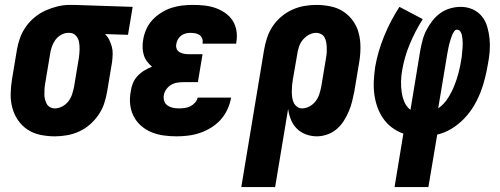

<svg xmlns="http://www.w3.org/2000/svg" viewBox="-20 -548 2040 783"><path d="M204 8Q174 8 145 2Q116 -4 93 -19Q70 -34 54 -57Q38 -80 30.5 -107.5Q23 -135 23.5 -165Q24 -195 29 -225L49 -345Q53 -369 61.5 -393Q70 -417 85.5 -439Q101 -461 122 -478Q143 -495 166.5 -505.5Q190 -516 215 -522Q240 -528 264 -528H281L521 -520L502 -406L408 -409Q419 -399 425.5 -385.5Q432 -372 436 -357.5Q440 -343 439.5 -327Q439 -311 437 -295L417 -175Q413 -151 405 -126.5Q397 -102 382 -80Q367 -58 347 -40.5Q327 -23 303 -12Q279 -1 253.5 3.5Q228 8 204 8ZM204 -106Q219 -106 234 -114Q249 -122 259 -135Q269 -148 274 -163.5Q279 -179 282 -194L302 -314Q304 -330 304.5 -345.5Q305 -361 302.5 -375.5Q300 -390 290.5 -401.5Q281 -413 265 -414H258Q243 -414 228.5 -405.5Q214 -397 205 -384Q196 -371 191 -356Q186 -341 184 -326L164 -206Q162 -195 161.5 -184.5Q161 -174 161 -163.5Q161 -153 163.5 -143Q166 -133 170.5 -124.5Q175 -116 184 -111Q193 -106 204 -106Z M700 8Q674 8 648 4.5Q622 1 598.5 -8.5Q575 -18 556 -34.5Q537 -51 525.5 -73Q514 -95 511 -121Q508 -147 513 -174Q515 -191 521.5 -207.5Q528 -224 540.5 -237.5Q553 -251 568.5 -260.5Q584 -270 600 -276Q589 -285 580 -297Q571 -309 566.5 -323.5Q562 -338 561.5 -354Q561 -370 564 -386Q567 -407 576.5 -428.5Q586 -450 602 -467Q618 -484 638 -496.5Q658 -509 679.5 -516Q701 -523 723 -525.5Q745 -528 767 -528Q790 -528 813.5 -525.5Q837 -523 858.5 -515.5Q880 -508 898 -495.5Q916 -483 928 -465Q940 -447 944 -424Q948 -401 944 -377L943 -370H806V-372Q808 -382 804.5 -391Q801 -400 794 -405Q787 -410 777 -412Q767 -414 757 -414Q747 -414 737 -411.5Q727 -409 718.5 -402.5Q710 -396 705 -386.5Q700 -377 699 -368Q697 -358 700.5 -349Q704 -340 712 -335.5Q720 -331 729 -329Q738 -327 748 -327H806L787 -213H729Q716 -213 703 -211Q690 -209 678 -202Q666 -195 658 -183.5Q650 -172 648 -159Q646 -147 650 -135.5Q654 -124 663.5 -117.5Q673 -111 685 -108.5Q697 -106 710 -106Q721 -106 733 -107.5Q745 -109 756 -114.5Q767 -120 775.5 -129.5Q784 -139 786 -150H923L922 -148Q918 -125 907.5 -102Q897 -79 880 -60Q863 -41 841 -27.5Q819 -14 795.5 -6Q772 2 748 5Q724 8 700 8Z M1102 215H964L1057 -345Q1061 -369 1069 -393.5Q1077 -418 1091.5 -440Q1106 -462 1126.5 -479.5Q1147 -497 1171 -508Q1195 -519 1220 -523.5Q1245 -528 1269 -528Q1299 -528 1328 -522Q1357 -516 1380 -501Q1403 -486 1419.5 -463Q1436 -440 1443 -412.5Q1450 -385 1450 -355Q1450 -325 1445 -295L1425 -175Q1421 -155 1416 -134.5Q1411 -114 1402.5 -94Q1394 -74 1382 -55Q1370 -36 1353 -21.5Q1336 -7 1314.5 0.5Q1293 8 1272 8Q1249 8 1227.5 0Q1206 -8 1190.5 -23.5Q1175 -39 1166.5 -60Q1158 -81 1155 -104ZM1212 -106Q1227 -106 1242 -114Q1257 -122 1267 -135Q1277 -148 1282 -163.5Q1287 -179 1290 -194L1310 -314Q1312 -325 1312.5 -335.5Q1313 -346 1312.5 -356.5Q1312 -367 1310 -377Q1308 -387 1303.5 -395.5Q1299 -404 1289.5 -409Q1280 -414 1269 -414Q1254 -414 1239.5 -406Q1225 -398 1214.5 -385Q1204 -372 1199 -356.5Q1194 -341 1192 -326L1174 -222Q1172 -210 1171 -198.5Q1170 -187 1170 -175Q1170 -163 1171.5 -151.5Q1173 -140 1177.5 -130Q1182 -120 1191 -113Q1200 -106 1212 -106Z M1589 215 1625 -3Q1600 -12 1579 -27.5Q1558 -43 1543 -64.5Q1528 -86 1519 -111.5Q1510 -137 1506.5 -164Q1503 -191 1504.5 -219Q1506 -247 1510 -275Q1521 -338 1546.5 -400.5Q1572 -463 1609 -520L1704 -470Q1673 -421 1651 -368Q1629 -315 1620 -261Q1616 -239 1615.5 -216.5Q1615 -194 1618 -173Q1621 -152 1629 -132.5Q1637 -113 1654 -100L1694 -343Q1698 -364 1703.5 -385Q1709 -406 1719.5 -426Q1730 -446 1744 -464Q1758 -482 1776.5 -495Q1795 -508 1816.5 -514Q1838 -520 1859 -520Q1885 -520 1907.5 -510Q1930 -500 1945 -481.5Q1960 -463 1967 -439Q1974 -415 1976.5 -390Q1979 -365 1977 -339Q1975 -313 1970 -288Q1965 -258 1957.5 -228Q1950 -198 1938.5 -169Q1927 -140 1910.5 -113Q1894 -86 1871 -62.5Q1848 -39 1820.5 -22.5Q1793 -6 1763 1L1727 215ZM1767 -106Q1791 -123 1806.5 -147.5Q1822 -172 1832.5 -198Q1843 -224 1850 -251Q1857 -278 1861 -304Q1863 -313 1863.5 -321.5Q1864 -330 1865 -338.5Q1866 -347 1866.5 -355.5Q1867 -364 1867 -372.5Q1867 -381 1866 -389Q1865 -397 1863.5 -405Q1862 -413 1857 -420Q1852 -427 1843 -427Q1837 -427 1832.5 -420.5Q1828 -414 1825 -407.5Q1822 -401 1820 -394.5Q1818 -388 1816 -381.5Q1814 -375 1812 -368Q1810 -361 1809 -354.5Q1808 -348 1806.5 -341.5Q1805 -335 1804 -328Z"/></svg>

Font: Iosevka Heavy Oblique
Style: Regular
Weight: 900
Italic angle: -9°
Monospace: yes
Designer: Belleve Invis
Foundry: Belleve Invis
Version: Version 32.5.0; ttfautohint (v1.8.4)